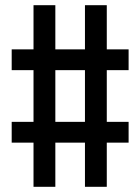

<svg xmlns="http://www.w3.org/2000/svg" viewBox="-20 -737 540 739"><path d="M109 -18V-188H25V-268H109V-467H25V-547H109V-717H193V-547H307V-717H391V-547H475V-467H391V-268H475V-188H391V-18H307V-188H193V-18ZM193 -268H307V-467H193Z"/></svg>

Font: Iosevka Fixed Medium
Style: Regular
Weight: 500
Monospace: yes
Designer: Belleve Invis
Foundry: Belleve Invis
Version: Version 32.3.0